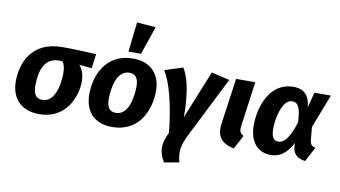

<svg xmlns="http://www.w3.org/2000/svg" viewBox="-96 -1069 2706 1526"><g transform="rotate(10 1257.0 -306.5)"><path d="M255 17C473 17 545 -177 545 -295C545 -355 528 -397 502 -425L604 -415L619 -531C529 -536 440 -540 346 -540C92 -540 28 -348 28 -209C28 -67 113 17 255 17ZM261 -99C212 -99 187 -131 187 -197C187 -327 222 -430 339 -430H364C379 -413 389 -383 389 -338C389 -260 368 -99 261 -99Z M896 -836 869 -596H970L1048 -824ZM843 17C1066 17 1138 -176 1139 -322C1140 -461 1058 -548 917 -548C693 -548 621 -357 621 -209C621 -68 702 17 843 17ZM854 -99C804 -99 780 -129 780 -199C780 -280 801 -432 906 -432C955 -432 980 -402 980 -332C979 -251 958 -99 854 -99Z M1320 -547 1174 -500C1226 -419 1274 -251 1298 -17C1253 78 1249 139 1300 223L1420 201C1395 112 1412 54 1452 -26L1697 -513L1550 -547L1393 -159C1394 -369 1358 -489 1320 -547Z M1904 -531H1749L1697 -161C1682 -53 1729 -3 1827 17L1886 -95C1855 -111 1848 -129 1855 -177Z M2210 -548C2020 -548 1951 -344 1951 -193C1951 -54 2023 17 2124 17C2203 17 2254 -28 2298 -110L2299 -79C2304 -21 2342 9 2402 17L2465 -101C2436 -107 2423 -120 2419 -153L2409 -259L2514 -531H2381L2349 -407C2341 -500 2298 -548 2210 -548ZM2220 -433C2266 -433 2289 -397 2294 -275C2250 -136 2207 -98 2166 -98C2128 -98 2108 -124 2108 -196C2108 -265 2136 -433 2220 -433Z"/></g></svg>

Font: Fira Sans
Style: Bold Italic
Weight: 700
Italic angle: -8°
Designer: bBox Type GmbH & Carrois Corporate GbR & Edenspiekermann AG
Foundry: bBox Type GmbH & Carrois Corporate GbR & Edenspiekermann AG
Version: Version 4.301;PS 004.301;hotconv 1.0.88;makeotf.lib2.5.64775